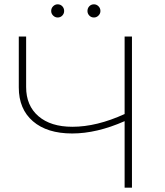

<svg xmlns="http://www.w3.org/2000/svg" viewBox="-20 -869 763 889"><path d="M591 -700V0H557V-308Q428 -251 314 -251Q198 -251 132.5 -307.5Q67 -364 67 -464V-700H101V-466Q101 -380 158 -331Q215 -282 315 -282Q428 -282 557 -341V-700ZM217 -818Q217 -831 226 -840Q235 -849 247 -849Q260 -849 268.5 -840Q277 -831 277 -818Q277 -806 268.5 -797Q260 -788 247 -788Q235 -788 226 -797Q217 -806 217 -818ZM385 -818Q385 -831 393.5 -840Q402 -849 415 -849Q427 -849 436 -840Q445 -831 445 -818Q445 -806 436 -797Q427 -788 415 -788Q402 -788 393.5 -797Q385 -806 385 -818Z"/></svg>

Font: Montserrat Alternates ExLight
Style: Regular
Weight: 275
Designer: Julieta Ulanovsky
Foundry: Julieta Ulanovsky
Version: Version 7.200